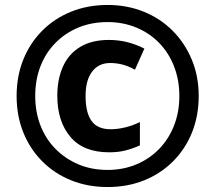

<svg xmlns="http://www.w3.org/2000/svg" viewBox="-20 -744 867 774"><path d="M420 -130Q316 -130 263.5 -192.5Q211 -255 211 -358Q211 -425 234 -476Q257 -527 303.5 -555Q350 -583 419 -583Q458 -583 493.5 -574Q529 -565 562 -548L524 -463Q499 -477 474.5 -483.5Q450 -490 424 -490Q378 -490 351.5 -455.5Q325 -421 325 -357Q325 -290 349 -256.5Q373 -223 426 -223Q454 -223 485 -230.5Q516 -238 544 -252V-158Q515 -145 486 -137.5Q457 -130 420 -130ZM414 10Q334 10 267 -17Q200 -44 150.5 -93.5Q101 -143 74 -210Q47 -277 47 -357Q47 -437 74 -504Q101 -571 150.5 -620.5Q200 -670 267 -697Q334 -724 414 -724Q492 -724 559 -697Q626 -670 675.5 -620.5Q725 -571 753 -504Q781 -437 781 -357Q781 -277 754 -210Q727 -143 677.5 -93.5Q628 -44 561 -17Q494 10 414 10ZM414 -59Q476 -59 529 -81Q582 -103 621 -143Q660 -183 681.5 -237.5Q703 -292 703 -357Q703 -421 682 -475.5Q661 -530 622.5 -570Q584 -610 530.5 -632.5Q477 -655 414 -655Q349 -655 296 -633Q243 -611 203.5 -571Q164 -531 143 -476.5Q122 -422 122 -357Q122 -293 143 -238.5Q164 -184 203.5 -144Q243 -104 296 -81.5Q349 -59 414 -59Z"/></svg>

Font: Noto Sans Lao UI
Style: Regular
Weight: 400
Designer: Monotype Design Team
Foundry: Monotype Imaging Inc.
Version: Version 2.000